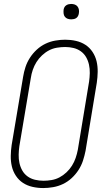

<svg xmlns="http://www.w3.org/2000/svg" viewBox="-20 -944 540 972"><path d="M199 8Q171 8 144.5 2Q118 -4 96.5 -18Q75 -32 60.5 -54Q46 -76 40 -101.5Q34 -127 34.5 -155Q35 -183 39 -210L97 -555Q101 -580 109 -604.5Q117 -629 131.5 -651.5Q146 -674 166 -692.5Q186 -711 210 -722.5Q234 -734 260 -738.5Q286 -743 310 -743Q338 -743 364.5 -737Q391 -731 412.5 -717Q434 -703 448.5 -681Q463 -659 469 -633.5Q475 -608 474.5 -580Q474 -552 470 -525L413 -180Q408 -155 400 -130.5Q392 -106 377.5 -83.5Q363 -61 343 -42.5Q323 -24 299 -12.5Q275 -1 249 3.5Q223 8 199 8ZM200 -29Q220 -29 241 -32.5Q262 -36 281 -46Q300 -56 316.5 -71.5Q333 -87 344.5 -105.5Q356 -124 363 -144.5Q370 -165 374 -186L431 -531Q434 -552 434.5 -574Q435 -596 430.5 -616.5Q426 -637 416 -654.5Q406 -672 389.5 -684Q373 -696 352.5 -701Q332 -706 310 -706Q290 -706 268.5 -702.5Q247 -699 228 -689Q209 -679 192.5 -663.5Q176 -648 164.5 -629.5Q153 -611 146 -590.5Q139 -570 136 -549L78 -204Q75 -183 74.5 -161Q74 -139 78.5 -118.5Q83 -98 93 -80.5Q103 -63 119.5 -51Q136 -39 157 -34Q178 -29 200 -29ZM341 -846Q331 -846 322.5 -849Q314 -852 308.5 -859Q303 -866 302 -875.5Q301 -885 302 -895Q303 -901 306 -907Q309 -913 315 -917Q321 -921 327.5 -922.5Q334 -924 340 -924Q350 -924 358.5 -921Q367 -918 372.5 -911Q378 -904 379.5 -894.5Q381 -885 379 -875Q378 -869 375 -863Q372 -857 366.5 -853Q361 -849 354 -847.5Q347 -846 341 -846Z"/></svg>

Font: Iosevka Extralight Oblique
Style: Regular
Weight: 200
Italic angle: -9°
Monospace: yes
Designer: Belleve Invis
Foundry: Belleve Invis
Version: Version 32.5.0; ttfautohint (v1.8.4)